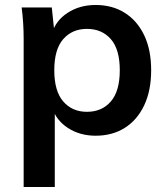

<svg xmlns="http://www.w3.org/2000/svg" viewBox="-20 -535 674 771"><path d="M75 216V-379Q75 -410 73 -442Q71 -474 67 -505H188L199 -399H188Q203 -452 251.5 -483.5Q300 -515 364 -515Q431 -515 481 -483.5Q531 -452 559 -393.5Q587 -335 587 -253Q587 -171 559 -112Q531 -53 481 -21.5Q431 10 364 10Q301 10 253 -21Q205 -52 189 -104H200V216ZM329 -86Q389 -86 425 -127.5Q461 -169 461 -253Q461 -337 425 -378Q389 -419 329 -419Q270 -419 234 -378Q198 -337 198 -253Q198 -169 234 -127.5Q270 -86 329 -86Z"/></svg>

Font: Mulish ExtraLight
Style: Regular
Weight: 200
Designer: Vernon Adams
Foundry: Vernon Adams
Version: Version 3.603